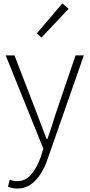

<svg xmlns="http://www.w3.org/2000/svg" viewBox="-20 -851 519 1113"><path d="M80 242Q65 242 51 239Q37 236 26 231L37 190Q45 194 56.5 196.5Q68 199 80 199Q130 199 163 158Q196 117 217 57L231 10L13 -530H64L193 -195Q206 -161 221 -121.5Q236 -82 250 -46H255Q268 -81 280.5 -121Q293 -161 304 -195L418 -530H466L257 68Q243 112 219 151.5Q195 191 161 216.5Q127 242 80 242ZM220 -633 194 -658 341 -831 378 -800Z"/></svg>

Font: Noto Sans TC Thin ExtraLight
Style: Regular
Weight: 250
Version: Version 2.004-H2;hotconv 1.0.118;makeotfexe 2.5.65603